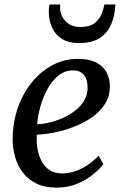

<svg xmlns="http://www.w3.org/2000/svg" viewBox="-20 -828 544 858"><path d="M442 -95Q428 -75 398.2 -50.2Q368.5 -25.5 326.5 -7.5Q284.5 10.5 233 10.5Q179.5 10.5 141.8 -8.2Q104 -27 80.5 -58.8Q57 -90.5 46.5 -130Q36 -169.5 36.5 -211Q37.5 -282.5 59.8 -346.5Q82 -410.5 121.8 -459.5Q161.5 -508.5 214.2 -536.8Q267 -565 329 -565Q377.5 -565 408.8 -549.2Q440 -533.5 455.2 -506Q470.5 -478.5 471 -444.5Q471.5 -398 448.5 -362.5Q425.5 -327 388 -301.8Q350.5 -276.5 306.5 -260Q262.5 -243.5 219.8 -235.2Q177 -227 144.5 -226.5Q142.5 -194.5 147.5 -163.8Q152.5 -133 165.8 -108Q179 -83 201.5 -68Q224 -53 256.5 -53Q287 -53 315.8 -62.8Q344.5 -72.5 371 -90.2Q397.5 -108 420.5 -132ZM306.5 -513.5Q270 -513.5 241.5 -490.8Q213 -468 193 -431.8Q173 -395.5 161 -353.5Q149 -311.5 146 -272.5Q174.5 -274 205.8 -281.8Q237 -289.5 266.5 -303.5Q296 -317.5 320 -337Q344 -356.5 358 -382Q372 -407.5 371.5 -437.5Q371 -475.5 354 -494.5Q337 -513.5 306.5 -513.5ZM332 -635.5Q286.5 -635.5 256.8 -654.2Q227 -673 212.5 -705Q198 -737 198 -777Q198 -788 199 -796Q200 -804 201 -808H249Q249 -804 248.8 -799.8Q248.5 -795.5 248.5 -790Q248.5 -774 257.8 -754.5Q267 -735 287.2 -721.2Q307.5 -707.5 339.5 -707.5Q381 -707.5 402.8 -724.5Q424.5 -741.5 433.8 -765Q443 -788.5 446.5 -808H495.5Q495.5 -804 495.2 -797.2Q495 -790.5 493.5 -782.5Q488.5 -743 472 -709.5Q455.5 -676 422 -655.8Q388.5 -635.5 332 -635.5Z"/></svg>

Font: Merriweather 28pt
Style: Italic
Weight: 400
Italic angle: -7.8°
Version: Version 2.101